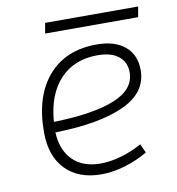

<svg xmlns="http://www.w3.org/2000/svg" viewBox="-76 -722 739 801"><g transform="rotate(-10 293.0 -321.5)"><path d="M294.9 -35.2Q335.4 -35.2 381.6 -48.3Q427.7 -61.5 470.7 -85.4L487.8 -47.9Q441.9 -21 390.1 -5.6Q338.4 9.8 290.5 9.8Q193.4 9.8 138.7 -46.9Q84 -103.5 84 -204.6Q84 -356.4 158 -441.9Q231.9 -527.3 363.8 -527.3Q440.4 -527.3 483.4 -491.2Q526.4 -455.1 526.4 -390.6Q526.4 -294.9 422.1 -247.3Q317.9 -199.7 130.9 -195.8Q134.3 -120.1 177.2 -77.6Q220.2 -35.2 294.9 -35.2ZM132.3 -240.2Q300.3 -244.1 389.9 -280.5Q479.5 -316.9 479.5 -389.2Q479.5 -432.6 448.2 -457.5Q417 -482.4 359.9 -482.4Q259.8 -482.4 200.2 -418.5Q140.6 -354.5 132.3 -240.2ZM160.2 -609.4 168 -653.3H562L554.2 -609.4Z"/></g></svg>

Font: Cascadia Mono PL ExtraLight
Style: Italic
Weight: 200
Italic angle: -10°
Monospace: yes
Designer: Aaron Bell
Foundry: Saja Typeworks
Version: Version 2404.023; ttfautohint (v1.8.4)